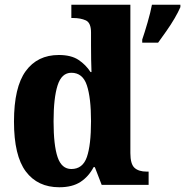

<svg xmlns="http://www.w3.org/2000/svg" viewBox="-20 -780 781 810"><path d="M230 10Q139 10 89 -56.5Q39 -123 39 -267Q39 -412 88.5 -480Q138 -548 228 -548Q280 -548 311 -527.5Q342 -507 362 -476H366Q365 -498 364.5 -528.5Q364 -559 364 -588V-643Q364 -684 342 -694Q320 -704 289 -704H281V-760H530V-134Q530 -88 547.5 -72Q565 -56 599 -56H607V0H409L380 -75H375Q354 -35 319.5 -12.5Q285 10 230 10ZM281 -67Q329 -67 346.5 -117.5Q364 -168 364 -269Q364 -367 346.5 -420Q329 -473 281 -473Q240 -473 223 -420Q206 -367 206 -268Q206 -167 223 -117Q240 -67 281 -67ZM580 -613Q590 -642 602.5 -685Q615 -728 621 -760H741V-750Q732 -729 716.5 -702.5Q701 -676 682 -649Q663 -622 647 -600H580Z"/></svg>

Font: Noto Serif Ethiopic SemiCondensed ExtraBold
Style: Regular
Weight: 800
Width: 4
Designer: Monotype Design Team
Foundry: Monotype Imaging Inc.
Version: Version 2.102; ttfautohint (v1.8.4.7-5d5b)